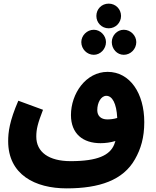

<svg xmlns="http://www.w3.org/2000/svg" viewBox="-20 -850 857 1058"><path d="M579 -694C617 -694 647 -725 647 -762C647 -800 617 -830 579 -830C540 -830 511 -800 511 -762C511 -725 540 -694 579 -694ZM497 -548C533 -548 564 -580 564 -618C564 -654 533 -686 497 -686C459 -686 428 -654 428 -618C428 -580 459 -548 497 -548ZM662 -548C700 -548 731 -580 731 -618C731 -654 700 -686 662 -686C625 -686 596 -654 596 -618C596 -580 625 -548 662 -548ZM724 27C756 -29 775 -92 775 -177C775 -336 696 -454 573 -454C453 -454 371 -334 371 -216C371 -113 437 -61 534 -61C561 -61 590 -65 616 -73C614 -66 612 -60 609 -53C585 5 519 38 369 38C249 38 180 -12 180 -97C180 -139 188 -170 217 -245L81 -295C32 -182 25 -121 25 -72C25 112 173 188 347 188C528 188 659 143 724 27ZM516 -243C516 -285 537 -322 566 -322C598 -322 622 -282 626 -200C607 -194 588 -192 571 -192C536 -192 516 -212 516 -243Z"/></svg>

Font: Noto Sans Arabic UI SemiCondensed Extra
Style: Regular
Weight: 800
Width: 4
Designer: Nadine Chahine - Monotype Design Team
Foundry: Monotype Imaging Inc.
Version: Version 1.900